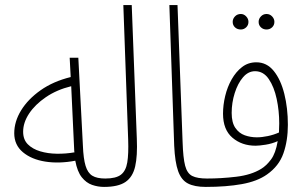

<svg xmlns="http://www.w3.org/2000/svg" viewBox="-20 -730 1196 755"><path d="M389 5Q365 5 342 -3Q319 -11 301.5 -33Q284 -55 276 -98Q213 -86 158.5 -94.5Q104 -103 70 -131.5Q36 -160 36 -206Q36 -252 63 -296Q90 -340 139.5 -375Q189 -410 258 -427L254 -503H288L306 -157Q308 -106 316.5 -78Q325 -50 343 -39Q361 -28 394 -28Q415 -28 415 -12Q415 5 389 5ZM71 -212Q71 -181 89.5 -162.5Q108 -144 138 -135Q168 -126 203.5 -125.5Q239 -125 273 -131L272 -135L260 -391Q203 -377 160.5 -348Q118 -319 94.5 -283.5Q71 -248 71 -212Z M389 5 394 -28Q436 -28 455.5 -43Q475 -58 480.5 -91.5Q486 -125 484 -181L465 -710H498L518 -185Q521 -117 511.5 -75.5Q502 -34 473.5 -14.5Q445 5 389 5Z M789 5Q745 5 719 -8.5Q693 -22 680.5 -57Q668 -92 665 -157L646 -710H678L698 -172Q700 -109 708 -78.5Q716 -48 736 -38Q756 -28 794 -28Q807 -28 811 -23Q815 -18 815 -12Q815 -4 809.5 0.5Q804 5 789 5Z M789 5 794 -28Q850 -28 909 -35Q968 -42 1007 -66Q1027 -78 1045.5 -102.5Q1064 -127 1072 -175Q1050 -165 1024.5 -161Q999 -157 985 -157Q931 -157 894 -188.5Q857 -220 857 -283Q857 -317 865.5 -352.5Q874 -388 891 -418Q908 -448 932 -466.5Q956 -485 988 -485Q1029 -485 1056.5 -451Q1084 -417 1098 -361Q1112 -305 1112 -239Q1112 -177 1094.5 -127Q1077 -77 1030 -44Q992 -17 931 -6Q870 5 789 5ZM891 -286Q891 -248 905.5 -227Q920 -206 942.5 -198Q965 -190 990 -190Q1010 -190 1033.5 -195Q1057 -200 1077 -209Q1078 -226 1078 -245Q1078 -294 1068 -341Q1058 -388 1037 -419Q1016 -450 983 -450Q956 -450 935.5 -426Q915 -402 903 -364Q891 -326 891 -286ZM1028 -614Q1015 -614 1006 -622.5Q997 -631 997 -644Q997 -656 1006 -665.5Q1015 -675 1028 -675Q1041 -675 1050 -665.5Q1059 -656 1059 -644Q1059 -631 1050 -622.5Q1041 -614 1028 -614ZM927 -614Q913 -614 904 -622.5Q895 -631 895 -644Q895 -656 904 -665.5Q913 -675 927 -675Q939 -675 948 -665.5Q957 -656 957 -644Q957 -631 948 -622.5Q939 -614 927 -614Z"/></svg>

Font: Noto Sans Arabic UI XCn XLt
Style: Regular
Weight: 200
Width: 2
Designer: Monotype Design Team, Nadine Chahine and Nizar Qandah
Foundry: Monotype Imaging Inc.
Version: Version 2.010; ttfautohint (v1.8.4.7-5d5b)